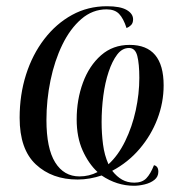

<svg xmlns="http://www.w3.org/2000/svg" viewBox="-20 -566 583 616"><path d="M410 30Q355 30 306 -3Q288 3 268.5 6.5Q249 10 229 10Q147 10 95 -38.5Q43 -87 43 -188Q43 -262 63.5 -326.5Q84 -391 122 -440.5Q160 -490 211 -518Q262 -546 323 -546Q366 -546 386.5 -534Q407 -522 407 -504Q407 -492 400.5 -485.5Q394 -479 386 -476Q376 -507 362 -521.5Q348 -536 322 -536Q277 -536 241 -505Q205 -474 180 -422.5Q155 -371 142 -308Q129 -245 129 -181Q129 -90 157 -45Q185 0 235 0Q266 0 293 -14Q264 -41 245 -83.5Q226 -126 226 -183Q226 -246 246 -300.5Q266 -355 304 -388.5Q342 -422 396 -422Q505 -422 505 -292Q505 -237 485 -184.5Q465 -132 428 -88.5Q391 -45 340 -18Q355 1 372 10.5Q389 20 411 20Q436 20 449.5 6Q463 -8 474 -36Q488 -33 488 -15Q488 1 475.5 11Q463 21 444.5 25.5Q426 30 410 30ZM328 -39Q359 -67 381.5 -113Q404 -159 415.5 -212Q427 -265 427 -316Q427 -361 420.5 -386.5Q414 -412 394 -412Q372 -412 356 -391Q340 -370 328.5 -335.5Q317 -301 311.5 -259Q306 -217 306 -174Q306 -138 310.5 -103Q315 -68 328 -39Z"/></svg>

Font: Noto Serif Display Condensed
Style: Italic
Weight: 400
Width: 3
Italic angle: -12°
Designer: Monotype Design Team
Foundry: Monotype Imaging Inc.
Version: Version 2.009